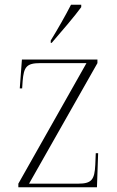

<svg xmlns="http://www.w3.org/2000/svg" viewBox="-20 -786 493 806"><path d="M193 -616V-606H197C236 -651 296 -721 321 -756V-766H278C255 -721 222 -663 193 -616ZM57 0H387L392 -143H382L380 -94C377 -32 365 -15 308 -15H102L389 -521V-536H72L63 -415H73L75 -445C80 -505 91 -521 149 -521H343L57 -15Z"/></svg>

Font: Noto Serif Display SemiCondensed ExtraLight
Style: Regular
Weight: 200
Width: 4
Designer: Monotype Design Team
Foundry: Monotype Imaging Inc.
Version: Version 2.009